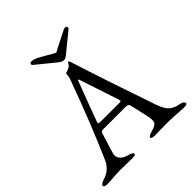

<svg xmlns="http://www.w3.org/2000/svg" viewBox="-224 -986 1143 1143"><g transform="rotate(-45 347.5 -414.0)"><path d="M373 -769Q386 -777 415.5 -791Q445 -805 469 -818Q495 -833 504 -833Q515 -833 518 -825.5Q521 -818 512 -810Q464 -770 404 -722Q402 -721 398.5 -717.5Q395 -714 393.5 -713.5Q392 -713 389 -710.5Q386 -708 385 -707.5Q384 -707 381.5 -705Q379 -703 378 -703Q377 -703 375 -702Q373 -701 371 -700.5Q369 -700 367 -700Q365 -700 363 -700Q356 -700 349 -703Q342 -706 339 -708.5Q336 -711 322 -722Q262 -770 214 -810Q205 -818 208 -825Q211 -832 222 -832Q243 -832 274 -814Q286 -807 353 -769Q361 -764 363 -764Q365 -764 373 -769ZM178 -102Q170 -76 187 -56.5Q204 -37 234 -30Q267 -21 267 -10Q267 1 238 1Q233 1 194.5 0Q156 -1 132 -1Q111 -1 76.5 2Q42 5 27 5Q-2 5 -2 -8Q-2 -20 31 -31Q91 -49 117 -108Q213 -328 304 -578Q305 -581 307 -586.5Q309 -592 311 -597.5Q313 -603 314 -608Q315 -612 315.5 -619Q316 -626 316.5 -631Q317 -636 318 -636Q345 -645 354 -651Q360 -655 364 -661.5Q368 -668 370.5 -672Q373 -676 375 -676Q380 -676 385 -662Q459 -429 563 -128Q582 -73 605 -53.5Q628 -34 664 -28Q697 -22 697 -5Q697 5 668 5Q657 5 619.5 2Q582 -1 559 -1Q529 -2 482 -1Q435 0 430 0Q401 0 401 -11Q401 -22 434 -31Q472 -41 480 -56Q488 -71 481 -105Q464 -186 452 -233Q449 -244 424 -244H233Q221 -244 216 -226Q211 -208 203 -184Q195 -160 189.5 -140.5Q184 -121 178 -102ZM333 -542Q322 -513 290 -428.5Q258 -344 243 -302Q239 -292 243.5 -289.5Q248 -287 262 -287H417Q428 -287 430 -289.5Q432 -292 429 -302Q382 -443 350 -541Q346 -554 343.5 -557Q341 -560 339 -557Q337 -554 333 -542Z"/></g></svg>

Font: EB Garamond
Style: SC
Weight: 400
Version: Version 000.010